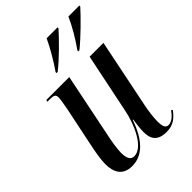

<svg xmlns="http://www.w3.org/2000/svg" viewBox="-221 -859 973 973"><g transform="rotate(-45 265.0 -373.0)"><path d="M362 -603 361 -596H370C419 -635 498 -714 529 -749L530 -756H451C431 -710 394 -647 362 -603ZM206 -603 205 -596H214C264 -634 340 -712 373 -749L374 -756H295C273 -709 239 -650 206 -603ZM390 10C441 10 465 -15 490 -46L484 -53C466 -28 445 -8 421 -8C400 -8 394 -28 394 -61C394 -89 399 -130 407 -168L482 -536H383L317 -216C301 -132 250 -19 187 -19C163 -19 151 -37 151 -79C151 -106 159 -157 168 -197L237 -536H73L70 -526H88C120 -526 126 -519 126 -500C126 -488 121 -460 115 -427L72 -220C64 -182 54 -129 54 -95C54 -36 77 9 144 9C213 9 271 -39 311 -155H314C310 -131 306 -92 306 -73C306 -27 322 10 390 10Z"/></g></svg>

Font: Noto Serif Display ExtraCondensed Medium
Style: Italic
Weight: 500
Width: 2
Italic angle: -12°
Designer: Monotype Design Team
Foundry: Monotype Imaging Inc.
Version: Version 2.009